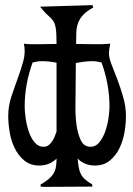

<svg xmlns="http://www.w3.org/2000/svg" viewBox="-20 -728 519 747"><path d="M409 -558Q404 -536 404 -519Q404 -502 414.5 -476Q425 -450 437 -418Q449 -386 459.5 -349.5Q470 -313 470 -276Q470 -248 464.5 -214.5Q459 -181 445 -152Q431 -123 407.5 -103.5Q384 -84 349 -84Q309 -84 282 -111Q284 -91 286.5 -76.5Q289 -62 294.5 -51Q300 -40 310.5 -30.5Q321 -21 339 -10V-2L166 -1Q159 -1 152 -1Q145 -1 138 -2V-10Q155 -20 167 -29.5Q179 -39 186.5 -50Q194 -61 197 -75.5Q200 -90 200 -111Q173 -84 133 -84Q98 -84 74.5 -103.5Q51 -123 37 -152Q23 -181 17.5 -214.5Q12 -248 12 -276Q12 -315 24 -351.5Q36 -388 49 -423Q62 -458 71 -491.5Q80 -525 73 -558Q88 -556 103 -556Q118 -556 133 -556L200 -557Q200 -599 197 -618Q194 -637 186.5 -647.5Q179 -658 167 -668Q155 -678 136 -702Q187 -704 238 -705Q289 -706 340 -708L343 -699Q318 -685 304.5 -671Q291 -657 284.5 -640.5Q278 -624 277 -604Q276 -584 276 -557Q309 -557 342.5 -556Q376 -555 409 -558ZM332 -157Q353 -157 367.5 -175.5Q382 -194 390.5 -219.5Q399 -245 402.5 -271Q406 -297 406 -313Q406 -400 375 -485Q355 -490 339 -490Q323 -490 307 -488Q291 -486 275 -483L274 -362Q274 -346 273.5 -312Q273 -278 277.5 -243.5Q282 -209 294 -183Q306 -157 332 -157ZM143 -490Q127 -490 107 -485Q76 -400 76 -313Q76 -297 79.5 -270.5Q83 -244 91 -219Q99 -194 113.5 -175.5Q128 -157 150 -157Q161 -157 169 -163Q177 -169 183 -178Q189 -187 193 -197.5Q197 -208 200 -216V-484Q171 -490 143 -490Z"/></svg>

Font: Germanica
Style: Regular
Weight: 400
Designer: Peter Wiegel
Foundry: Peter Wiegel